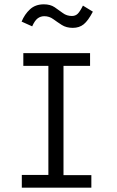

<svg xmlns="http://www.w3.org/2000/svg" viewBox="-20 -869 540 889"><path d="M81 0V-59H204V-564H88V-623H397V-564H274V-58H403V0ZM364 -843 410 -815Q388 -773 367.5 -756.5Q347 -740 317 -740Q287 -740 266 -753.5Q245 -767 226.5 -780.5Q208 -794 185 -794Q168 -794 154.5 -784Q141 -774 129 -747L80 -769Q94 -803 119 -826Q144 -849 183 -849Q213 -849 233 -835.5Q253 -822 271 -808.5Q289 -795 313 -795Q329 -795 339.5 -805Q350 -815 364 -843Z"/></svg>

Font: Inconsolata Nerd Font Mono
Style: Regular
Weight: 400
Monospace: yes
Designer: Raph Levien, Cyreal, Brenton Simpson
Foundry: Raph Levien, Cyreal, Google
Version: Version 3.000; ttfautohint (v1.8.3);Nerd Fonts 3.0.2